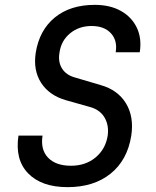

<svg xmlns="http://www.w3.org/2000/svg" viewBox="-20 -760 640 790"><path d="M258 10Q151 10 96 -46.5Q41 -103 56 -202H155Q146 -144 178 -111Q210 -78 272 -78Q332 -78 373 -112Q414 -146 423 -201Q429 -243 411 -275Q393 -307 353 -319L250 -348Q182 -368 149 -419.5Q116 -471 127 -543Q142 -636 205.5 -688Q269 -740 370 -740Q433 -740 477.5 -715Q522 -690 543 -646Q564 -602 555 -545H456Q464 -593 436.5 -623Q409 -653 357 -653Q305 -653 268.5 -623Q232 -593 225 -545Q218 -506 235 -478.5Q252 -451 289 -441L394 -410Q465 -390 498.5 -334.5Q532 -279 520 -201Q504 -101 435 -45.5Q366 10 258 10Z"/></svg>

Font: JetBrains Mono NL Medium
Style: Italic
Weight: 500
Italic angle: -9°
Monospace: yes
Designer: Philipp Nurullin, Konstantin Bulenkov
Foundry: JetBrains
Version: Version 2.305; ttfautohint (v1.8.4.7-5d5b)